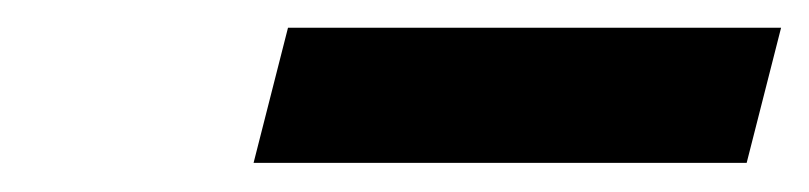

<svg xmlns="http://www.w3.org/2000/svg" viewBox="-20 -692 569 135"><path d="M158.3 -577.5 182.5 -672.5H529.2L505 -577.5Z"/></svg>

Font: Funnel Sans
Style: Bold Italic
Weight: 700
Italic angle: -14.036°
Designer: NORD ID, Kristian Moeller
Foundry: Dicotype
Version: Version 1.000